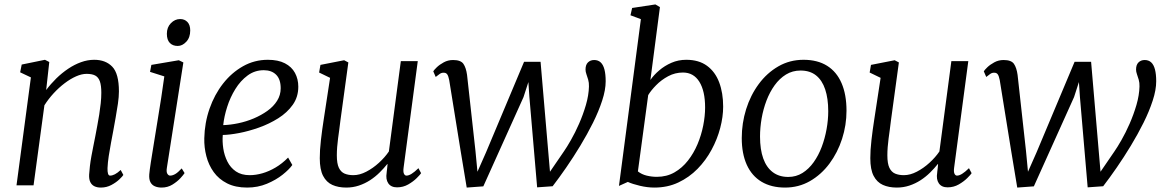

<svg xmlns="http://www.w3.org/2000/svg" viewBox="-20 -837 5264 867"><path d="M188.5 -430.5Q209 -458 234.2 -482.8Q259.5 -507.5 287.8 -526.5Q316 -545.5 345.8 -556.2Q375.5 -567 405.5 -567Q457 -567 487 -535.8Q517 -504.5 517 -424Q517 -400 512.5 -369Q508 -338 502.2 -306Q496.5 -274 491.5 -246.5Q487 -221.5 481.2 -191.8Q475.5 -162 471 -132.2Q466.5 -102.5 465.5 -78Q465 -61.5 467.8 -52.8Q470.5 -44 477 -44Q487 -44 498.8 -50Q510.5 -56 525 -69.5L537 -47Q534 -41.5 519.5 -27.5Q505 -13.5 483.2 -1.8Q461.5 10 435 10Q418.5 10 406.2 4Q394 -2 387.8 -14.8Q381.5 -27.5 382.5 -48.5Q383.5 -65.5 386 -87Q388.5 -108.5 392.8 -132Q397 -155.5 401.8 -178.8Q406.5 -202 410.5 -222.5Q414.5 -244.5 419.2 -269Q424 -293.5 428 -319.2Q432 -345 434.8 -370.2Q437.5 -395.5 437.5 -418Q437.5 -451 431 -469.5Q424.5 -488 410.2 -495.8Q396 -503.5 371 -503.5Q349 -503.5 323.5 -492.2Q298 -481 272 -461.2Q246 -441.5 222.2 -415.8Q198.5 -390 180.5 -361.5L131.5 0H54.5L119.5 -487.5L71 -510.5L78 -545.5L183 -567L202.5 -557Z M709.5 10Q692.5 10 679.2 4.2Q666 -1.5 659.2 -14.5Q652.5 -27.5 654 -49.5Q655.5 -68 661.2 -104.8Q667 -141.5 674.8 -189.5Q682.5 -237.5 691.2 -290.5Q700 -343.5 708 -395.5Q716 -447.5 722 -492L657.5 -512.5L663.5 -544L787.5 -565L808 -555L733.5 -79Q730.5 -60.5 735.8 -52.2Q741 -44 748 -44Q759 -44 771.2 -51Q783.5 -58 800.5 -76.5L813.5 -55.5Q809 -48 794.8 -32.5Q780.5 -17 758.8 -3.5Q737 10 709.5 10ZM782.5 -629.5Q760 -629.5 746.8 -643.2Q733.5 -657 733.5 -684.5Q733.5 -714 751.8 -732.5Q770 -751 793.5 -751Q813.5 -751 826.2 -737.8Q839 -724.5 839 -699.5Q839 -667.5 821.2 -648.5Q803.5 -629.5 782.5 -629.5Z M1300 -92Q1286 -72 1256.2 -48.2Q1226.5 -24.5 1185.2 -7.2Q1144 10 1096 10Q1043 10 1005.5 -9Q968 -28 945 -60Q922 -92 911.8 -131.8Q901.5 -171.5 902.5 -212.5Q904 -282.5 926.2 -346.2Q948.5 -410 987.2 -459.5Q1026 -509 1077.5 -538Q1129 -567 1189.5 -567Q1236 -567 1266.5 -551.2Q1297 -535.5 1312 -507.8Q1327 -480 1327 -445.5Q1327 -399 1302 -363.8Q1277 -328.5 1236.5 -303Q1196 -277.5 1149.5 -261Q1103 -244.5 1059.5 -236.2Q1016 -228 986 -227.5Q983.5 -198.5 988.2 -166.8Q993 -135 1006.8 -107.5Q1020.5 -80 1045.2 -63Q1070 -46 1107.5 -46Q1135 -46 1164.8 -54.5Q1194.5 -63 1224.2 -80.5Q1254 -98 1281 -125.5ZM1171 -520Q1130.5 -520 1098.2 -496.2Q1066 -472.5 1042.8 -435Q1019.5 -397.5 1005.8 -354.2Q992 -311 988 -272Q1020.5 -273 1056.2 -280.5Q1092 -288 1125.8 -302.2Q1159.5 -316.5 1187.2 -336.2Q1215 -356 1231.2 -381.8Q1247.5 -407.5 1247.5 -438.5Q1247.5 -479 1227 -499.5Q1206.5 -520 1171 -520Z M1543.5 10Q1507.5 10 1480.8 -2Q1454 -14 1439 -42.8Q1424 -71.5 1424 -122.5Q1424 -140 1425.2 -160.8Q1426.5 -181.5 1429.2 -204.8Q1432 -228 1435 -251.2Q1438 -274.5 1441.5 -295.5L1470.5 -485.5L1421 -509.5L1427 -544L1534 -565L1553 -555L1517 -291.5Q1514.5 -270.5 1511.8 -250.2Q1509 -230 1506.5 -211Q1504 -192 1502.5 -173Q1501 -154 1501 -135.5Q1501 -98.5 1510.2 -79.2Q1519.5 -60 1536.2 -53Q1553 -46 1575.5 -46Q1604 -46 1634.2 -61.8Q1664.5 -77.5 1691.2 -102Q1718 -126.5 1736 -153L1790 -561H1866.5L1802.5 -80Q1800 -61.5 1804 -52.8Q1808 -44 1815.5 -44Q1825.5 -44 1838.5 -52Q1851.5 -60 1869.5 -77.5L1881.5 -55Q1877.5 -48.5 1862 -33Q1846.5 -17.5 1823.5 -4.2Q1800.5 9 1773 9Q1746 9 1733.5 -9Q1721 -27 1726 -57Q1726 -58.5 1726.5 -62.8Q1727 -67 1727.8 -72.8Q1728.5 -78.5 1729 -84.5Q1729.5 -90.5 1730 -95.5L1729 -96.5Q1713.5 -77 1694 -57.8Q1674.5 -38.5 1651 -23.2Q1627.5 -8 1600.5 1Q1573.5 10 1543.5 10Z M2087.5 10 2059.5 -159 2008.5 -475Q2005 -493 1999.8 -500.8Q1994.5 -508.5 1985 -508.5Q1974 -509.5 1965 -502.8Q1956 -496 1947.5 -489.5L1936.5 -515Q1939.5 -520.5 1952 -532.8Q1964.5 -545 1983.8 -555.5Q2003 -566 2026 -566Q2060.5 -566 2072.5 -548.8Q2084.5 -531.5 2089 -499L2127 -155.5L2136 -61.5L2174.5 -148.5L2346.5 -558H2421L2455.5 -154.5L2463.5 -61.5L2526.5 -153.5Q2539.5 -172 2558.2 -204.8Q2577 -237.5 2595 -278.5Q2613 -319.5 2625.8 -363.2Q2638.5 -407 2639.5 -446.5Q2640 -463.5 2636 -477.2Q2632 -491 2628 -502Q2624 -513 2624 -523Q2624 -544.5 2635 -555.2Q2646 -566 2663 -566Q2681 -566 2692.5 -555.2Q2704 -544.5 2709.5 -523Q2715 -501.5 2715 -470Q2715 -431 2699.2 -382.8Q2683.5 -334.5 2657.8 -282.8Q2632 -231 2600.5 -179Q2569 -127 2536.5 -80Q2504 -33 2475.5 4L2405.5 9L2370.5 -399.5L2366 -466.5L2344 -398.5L2162.5 4.5Z M2917 -476Q2932.5 -498.5 2956.8 -519.2Q2981 -540 3012 -553.5Q3043 -567 3079 -567Q3135.5 -567 3172.5 -540Q3209.5 -513 3227.5 -465.2Q3245.5 -417.5 3245.5 -355.5Q3245.5 -309.5 3232.2 -259Q3219 -208.5 3193.2 -160.8Q3167.5 -113 3129.8 -74.5Q3092 -36 3043.2 -13Q2994.5 10 2935 10Q2903.5 10 2869.8 2Q2836 -6 2815 -15.5L2775 2.5L2874 -750.5L2827 -768L2834.5 -801L2939.5 -817L2960 -805ZM2860.5 -63Q2877.5 -49.5 2900.2 -44Q2923 -38.5 2946 -38.5Q2990.5 -38.5 3025.5 -58.5Q3060.5 -78.5 3086.5 -111.8Q3112.5 -145 3129.8 -186Q3147 -227 3155.5 -270.2Q3164 -313.5 3164 -351.5Q3164 -426 3138 -467.8Q3112 -509.5 3064 -509.5Q3028.5 -509.5 2997.2 -492.8Q2966 -476 2942.8 -452.2Q2919.5 -428.5 2907 -407.5Z M3608.5 -567Q3671.5 -567 3714.8 -540Q3758 -513 3780.2 -461.5Q3802.5 -410 3802.5 -337Q3802.5 -272 3782.5 -210Q3762.5 -148 3725.5 -98.2Q3688.5 -48.5 3637.5 -19.2Q3586.5 10 3525 10Q3463 10 3419 -16.2Q3375 -42.5 3352.2 -92.8Q3329.5 -143 3329.5 -213.5Q3329.5 -280.5 3349.2 -343.8Q3369 -407 3406 -457.2Q3443 -507.5 3494.5 -537.2Q3546 -567 3608.5 -567ZM3595 -518.5Q3558.5 -518.5 3529.2 -500.5Q3500 -482.5 3478 -452Q3456 -421.5 3441.2 -382.8Q3426.5 -344 3419.2 -302.2Q3412 -260.5 3412 -220.5Q3412 -162 3426.5 -121.5Q3441 -81 3469.5 -59.5Q3498 -38 3539.5 -38Q3575 -38 3603.8 -56Q3632.5 -74 3654.2 -104.5Q3676 -135 3690.5 -173.5Q3705 -212 3712.5 -253.8Q3720 -295.5 3720 -335Q3720 -392.5 3706.2 -433.5Q3692.5 -474.5 3665 -496.5Q3637.5 -518.5 3595 -518.5Z M4029.5 10Q3993.5 10 3966.8 -2Q3940 -14 3925 -42.8Q3910 -71.5 3910 -122.5Q3910 -140 3911.2 -160.8Q3912.5 -181.5 3915.2 -204.8Q3918 -228 3921 -251.2Q3924 -274.5 3927.5 -295.5L3956.5 -485.5L3907 -509.5L3913 -544L4020 -565L4039 -555L4003 -291.5Q4000.5 -270.5 3997.8 -250.2Q3995 -230 3992.5 -211Q3990 -192 3988.5 -173Q3987 -154 3987 -135.5Q3987 -98.5 3996.2 -79.2Q4005.5 -60 4022.2 -53Q4039 -46 4061.5 -46Q4090 -46 4120.2 -61.8Q4150.5 -77.5 4177.2 -102Q4204 -126.5 4222 -153L4276 -561H4352.5L4288.5 -80Q4286 -61.5 4290 -52.8Q4294 -44 4301.5 -44Q4311.5 -44 4324.5 -52Q4337.5 -60 4355.5 -77.5L4367.5 -55Q4363.5 -48.5 4348 -33Q4332.5 -17.5 4309.5 -4.2Q4286.5 9 4259 9Q4232 9 4219.5 -9Q4207 -27 4212 -57Q4212 -58.5 4212.5 -62.8Q4213 -67 4213.8 -72.8Q4214.5 -78.5 4215 -84.5Q4215.5 -90.5 4216 -95.5L4215 -96.5Q4199.5 -77 4180 -57.8Q4160.5 -38.5 4137 -23.2Q4113.5 -8 4086.5 1Q4059.5 10 4029.5 10Z M4573.5 10 4545.5 -159 4494.5 -475Q4491 -493 4485.8 -500.8Q4480.5 -508.5 4471 -508.5Q4460 -509.5 4451 -502.8Q4442 -496 4433.5 -489.5L4422.5 -515Q4425.5 -520.5 4438 -532.8Q4450.5 -545 4469.8 -555.5Q4489 -566 4512 -566Q4546.5 -566 4558.5 -548.8Q4570.5 -531.5 4575 -499L4613 -155.5L4622 -61.5L4660.5 -148.5L4832.5 -558H4907L4941.5 -154.5L4949.5 -61.5L5012.5 -153.5Q5025.5 -172 5044.2 -204.8Q5063 -237.5 5081 -278.5Q5099 -319.5 5111.8 -363.2Q5124.5 -407 5125.5 -446.5Q5126 -463.5 5122 -477.2Q5118 -491 5114 -502Q5110 -513 5110 -523Q5110 -544.5 5121 -555.2Q5132 -566 5149 -566Q5167 -566 5178.5 -555.2Q5190 -544.5 5195.5 -523Q5201 -501.5 5201 -470Q5201 -431 5185.2 -382.8Q5169.5 -334.5 5143.8 -282.8Q5118 -231 5086.5 -179Q5055 -127 5022.5 -80Q4990 -33 4961.5 4L4891.5 9L4856.5 -399.5L4852 -466.5L4830 -398.5L4648.5 4.5Z"/></svg>

Font: Merriweather 20pt Light
Style: Italic
Weight: 300
Italic angle: -7.8°
Version: Version 2.101